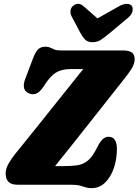

<svg xmlns="http://www.w3.org/2000/svg" viewBox="-20 -963 722 1001"><path d="M347.5 0H70Q9.5 0 9.5 -59Q9.5 -83.5 24.8 -110.2Q40 -137 60 -161.5Q79 -185 111.8 -225.5Q144.5 -266 184.5 -316Q224.5 -366 266.5 -418.5Q308.5 -471 346.8 -519Q385 -567 414 -603H348Q302 -603 271.2 -584.2Q240.5 -565.5 208.5 -514Q186.5 -480.5 167 -474.2Q147.5 -468 128 -477.5Q108.5 -487 105 -506.2Q101.5 -525.5 111 -550L151.5 -657Q166 -695 180 -707.2Q194 -719.5 217 -719.5Q232 -719.5 241.8 -714.8Q251.5 -710 263.5 -705Q275.5 -700 296.5 -700H619.5Q652.5 -700 667.2 -689.5Q682 -679 682 -654Q682 -630 665.2 -603.5Q648.5 -577 624 -547Q612 -532 583.5 -496Q555 -460 516.5 -411Q478 -362 434.2 -306.8Q390.5 -251.5 347.2 -197Q304 -142.5 267 -97H312.5Q352.5 -97 382.8 -101.2Q413 -105.5 438 -125.8Q463 -146 486 -193.5Q502 -225.5 516 -237.8Q530 -250 545.5 -250Q569 -250 579.2 -233Q589.5 -216 589.5 -186.5Q589.5 -134 573.8 -87.2Q558 -40.5 528.2 -11.2Q498.5 18 456.5 18Q439 18 426.2 13.5Q413.5 9 396.2 4.5Q379 0 347.5 0ZM554.5 -792.5Q528.5 -771 508.5 -757Q488.5 -743 463 -743Q437.5 -743 424.2 -756.2Q411 -769.5 398.5 -792.5L354.5 -875.5Q346 -891.5 347.5 -907Q349 -922.5 361 -932.5Q388.5 -955 417 -929.5L488 -867L599 -929.5Q622.5 -943 640.5 -943Q658.5 -943 667 -932.5Q673.5 -924 671 -906Q668.5 -888 647.5 -870.5Z"/></svg>

Font: Fraunces 144pt SuperSoft Black
Style: Italic
Weight: 900
Italic angle: -16°
Version: Version 1.000;[b76b70a41]